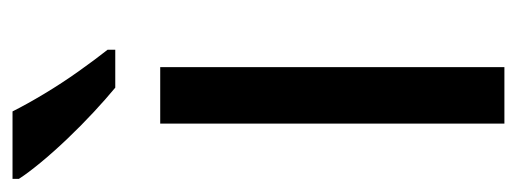

<svg xmlns="http://www.w3.org/2000/svg" viewBox="-274 -532 806 299"><g transform="rotate(-90 128.5 -383.0)"><path d="M173 0H85V-536H173ZM104 -766Q115 -744 131.5 -716.5Q148 -689 166.5 -663Q185 -637 200 -618V-606H141Q124 -620 103 -639.5Q82 -659 61.5 -680.5Q41 -702 24.5 -722Q8 -742 -1 -756V-766Z"/></g></svg>

Font: Noto Naskh Arabic
Style: Regular
Weight: 400
Designer: Monotype Design Team, David Williams, Mohamad Dakak and Nizar Qandah
Foundry: Monotype Imaging Inc.
Version: Version 2.013